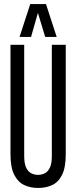

<svg xmlns="http://www.w3.org/2000/svg" viewBox="-20 -922 378 952"><path d="M32 -157V-700H100V-149Q100 -110 110 -90Q120 -70 135.5 -62.5Q151 -55 169 -55Q186 -55 201.5 -62.5Q217 -70 227 -90Q237 -110 237 -149V-700H306V-157Q306 -92 288 -55.5Q270 -19 239 -4.5Q208 10 169 10Q131 10 100 -4.5Q69 -19 50.5 -55.5Q32 -92 32 -157ZM77 -739 130 -902H208L261 -739H204L168 -858L134 -739Z"/></svg>

Font: Georama ExtraCondensed
Style: Regular
Weight: 400
Width: 2
Designer: Jean-Baptiste Levee
Foundry: Production Type
Version: Version 1.000